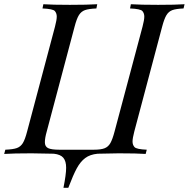

<svg xmlns="http://www.w3.org/2000/svg" viewBox="-54 -728 893 908"><path d="M818.8 -708 814 -688Q778.8 -686.5 761.2 -680.2Q743.7 -673.8 733.2 -656.5Q722.7 -639.2 712.9 -602.1L581.1 -106Q572.8 -74.2 572.8 -58.6Q572.8 -43 582 -32.5Q591.3 -22 640.1 -20L634.8 0Q594.7 -2.9 507.8 -2.9L407.7 -1Q371.6 2.4 348.9 19.5Q326.2 36.6 309.1 68.1Q292 99.6 269 160.2H246.1Q258.8 96.7 258.8 65.4Q258.8 34.2 245.6 18.3Q232.4 2.4 200.7 -1L95.2 -2.9Q9.8 -2.9 -34.2 0L-28.8 -20Q7.8 -21.5 25.6 -27.8Q43.5 -34.2 54 -51.3Q64.5 -68.4 74.2 -106L206.1 -602.1Q214.4 -633.8 214.4 -649.4Q214.4 -665 205.6 -675.5Q196.8 -686 147 -688L150.9 -708Q193.4 -705.1 276.4 -705.1Q359.4 -705.1 405.8 -708L401.9 -688Q365.7 -686.5 347.9 -680.2Q330.1 -673.8 319.3 -656.7Q308.6 -639.6 298.8 -602.1L167 -106Q158.2 -75.2 158.2 -55.2Q158.2 -35.2 173.3 -27.6Q188.5 -20 226.1 -20H390.1Q423.3 -20 440.7 -26.9Q458 -33.7 468 -51.3Q478 -68.8 487.8 -106L620.1 -602.1Q628.4 -633.8 628.4 -649.4Q628.4 -665 619.6 -675.5Q610.8 -686 561 -688L564.9 -708Q611.8 -705.1 693.8 -705.1Q775.9 -705.1 818.8 -708Z"/></svg>

Font: PlayfairDisplay-Italic
Style: Italic
Weight: 400
Italic angle: -14°
Designer: Claus Eggers Sørensen
Foundry: Claus Eggers Sørensen
Version: Version 1.002;PS 001.002;hotconv 1.0.70;makeotf.lib2.5.58329